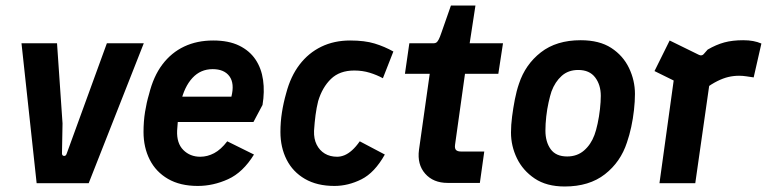

<svg xmlns="http://www.w3.org/2000/svg" viewBox="-20 -665 2784 697"><path d="M113 0 58 -508H187L207 -217L205 -108Q205 -100 212 -99Q219 -98 222 -107L368 -508H502L302 0Z M698 10Q634 10 590 -15.5Q546 -41 523.5 -85.5Q501 -130 501 -186Q501 -224 506.5 -258.5Q512 -293 521 -323Q537 -388 569.5 -431Q602 -474 648.5 -496Q695 -518 754 -518Q810 -518 848 -499.5Q886 -481 907.5 -449Q929 -417 935 -374.5Q941 -332 933 -284L900 -222H600L612 -314H820Q832 -362 813 -388Q794 -414 752 -414Q708 -414 678.5 -382Q649 -350 636 -293Q632 -272 628.5 -248Q625 -224 623 -191Q621 -145 645.5 -120.5Q670 -96 707 -96Q733 -96 757.5 -109Q782 -122 805 -152L902 -104Q862 -39 808 -14.5Q754 10 698 10Z M1194 10Q1131 10 1087 -15.5Q1043 -41 1020.5 -85.5Q998 -130 998 -186Q998 -222 1003.5 -257Q1009 -292 1019 -327Q1035 -388 1067.5 -430.5Q1100 -473 1146.5 -495.5Q1193 -518 1251 -518Q1304 -518 1340 -507Q1376 -496 1408 -478L1370 -381Q1348 -393 1322 -401Q1296 -409 1266 -409Q1213 -409 1181.5 -378.5Q1150 -348 1135 -298Q1129 -274 1125.5 -247.5Q1122 -221 1120 -190Q1119 -161 1129.5 -140Q1140 -119 1159 -107.5Q1178 -96 1204 -96Q1217 -96 1230.5 -101.5Q1244 -107 1258 -119.5Q1272 -132 1286 -152L1377 -104Q1340 -38 1292 -14Q1244 10 1194 10Z M1605 -1Q1553 -1 1523.5 -34.5Q1494 -68 1501 -121L1540 -397H1450L1466 -508H1555Q1560 -508 1564 -510.5Q1568 -513 1572.5 -521.5Q1577 -530 1582 -545L1617 -645H1706L1685 -508H1806L1789 -397H1668L1632 -140Q1630 -126 1635.5 -120.5Q1641 -115 1653 -115H1738L1722 -1Z M2030 12Q1964 12 1921 -17Q1878 -46 1856.5 -90.5Q1835 -135 1835 -184Q1835 -211 1839 -242Q1843 -273 1849 -304Q1855 -335 1864 -361Q1887 -431 1943.5 -475Q2000 -519 2088 -519Q2156 -519 2199 -491Q2242 -463 2263.5 -418Q2285 -373 2285 -324Q2285 -297 2281.5 -265.5Q2278 -234 2271.5 -204Q2265 -174 2256 -148Q2233 -77 2176 -32.5Q2119 12 2030 12ZM2039 -97Q2075 -97 2100 -118.5Q2125 -140 2138 -175Q2144 -191 2149.5 -216.5Q2155 -242 2158 -269Q2161 -296 2161 -317Q2161 -357 2140.5 -384Q2120 -411 2079 -411Q2043 -411 2019 -389.5Q1995 -368 1982 -333Q1977 -318 1971.5 -293.5Q1966 -269 1963 -242Q1960 -215 1960 -191Q1960 -150 1979 -123.5Q1998 -97 2039 -97Z M2374 0 2436 -448 2492 -340 2356 -407 2411 -518 2517 -466Q2527 -461 2534 -468L2549 -485Q2580 -503 2609.5 -511Q2639 -519 2678 -519Q2698 -519 2714 -516Q2730 -513 2744 -507L2716 -384Q2702 -386 2689 -388Q2676 -390 2663 -390Q2643 -390 2624 -385.5Q2605 -381 2584 -370.5Q2563 -360 2538 -342L2560 -392L2504 0Z"/></svg>

Font: Finlandica SemiBold
Style: Italic
Weight: 600
Italic angle: -8°
Designer: Niklas Ekholm, Juho Hiilivirta, Jaakko Suomalainen
Foundry: Helsinki Type Studio
Version: Version 1.063